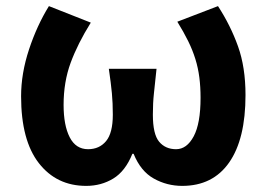

<svg xmlns="http://www.w3.org/2000/svg" viewBox="-20 -594 873 628"><path d="M262 14Q165 14 107 -60.5Q49 -135 49 -279Q49 -354 75 -432.5Q101 -511 140 -574L277 -520Q234 -451 211 -388.5Q188 -326 188 -251Q188 -184 208 -145Q228 -106 268 -106Q305 -106 327 -132.5Q349 -159 349 -219Q349 -257 346 -289Q343 -321 336 -369H492Q487 -321 483.5 -289Q480 -257 480 -219Q480 -155 500.5 -130.5Q521 -106 556 -106Q591 -106 613.5 -148Q636 -190 636 -274Q636 -310 632 -341Q628 -372 619 -401Q610 -430 595.5 -459.5Q581 -489 560 -523L693 -574Q734 -511 758.5 -442.5Q783 -374 783 -283Q783 -139 729.5 -62.5Q676 14 576 14Q526 14 483 -10Q440 -34 417 -91H413Q390 -34 350.5 -10Q311 14 262 14Z"/></svg>

Font: Kinto Sans
Style: Bold
Weight: 700
Designer: Authors: Ryoko NISHIZUKA  (kana & ideographs); Paul D. Hunt (Latin, Greek & Cyrillic); Wenlong ZHANG  (bopomofo); Sandol
Foundry: Adobe Systems Incorporated, ookami Inc.
Version: Version 0.001